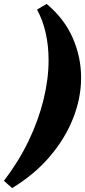

<svg xmlns="http://www.w3.org/2000/svg" viewBox="-137 -763 434 980"><path d="M101 -743Q191 -668 234 -570Q277 -472 277 -366Q277 -263 236.5 -160Q196 -57 118 35Q40 127 -75 197L-117 160Q-42 62 8.5 -43Q59 -148 85 -253.5Q111 -359 111 -456Q111 -528 96.5 -593.5Q82 -659 52 -714Z"/></svg>

Font: Piazzolla SC Black
Style: Italic
Weight: 900
Italic angle: -11.3°
Designer: Juan Pablo del Peral
Foundry: Huerta Tipografica
Version: Version 1.330